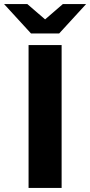

<svg xmlns="http://www.w3.org/2000/svg" viewBox="-57 -921 442 941"><path d="M83 0V-700H245V0ZM95 -757 -37 -901H77L215 -782H113L251 -901H365L233 -757Z"/></svg>

Font: Montserrat Thin
Style: Bold
Weight: 700
Version: Version 9.000